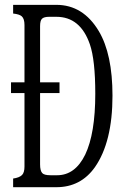

<svg xmlns="http://www.w3.org/2000/svg" viewBox="-20 -780 540 800"><path d="M34.7 -723.6V-759.8H214.8Q326.2 -759.8 391.6 -650.4Q448.7 -554.7 448.7 -381.3Q448.7 -188.5 375.5 -83.5Q316.4 0 214.8 0H34.7V-36.1Q60.5 -39.6 71.8 -50.8Q82 -61 82 -85.9V-392.1H25.9V-437H82V-675.8Q82 -701.7 70.8 -711.9Q61.5 -720.7 34.7 -723.6ZM228 -392.1H147V-95.2Q147 -68.8 155.8 -59.1Q163.6 -49.8 190.9 -49.8H217.8Q293 -49.8 335 -135.7Q377 -223.6 377 -389.2Q377 -529.8 354.5 -595.2Q314.9 -710 214.8 -710H184.6Q163.1 -710 154.8 -701.7Q147 -693.8 147 -670.9V-437H228Z"/></svg>

Font: BIZ UDMincho
Style: Regular
Weight: 400
Monospace: yes
Designer: TypeBank Co., Ltd.
Foundry: Morisawa Inc.
Version: Version 1.06